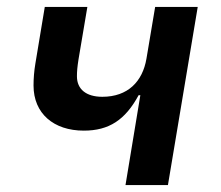

<svg xmlns="http://www.w3.org/2000/svg" viewBox="-20 -536 640 556"><path d="M343.4 0H466.3L552.6 -516H429.3L404.1 -366.1C392.8 -299.7 350.1 -255.7 276.3 -255.7C229.4 -255.7 202.8 -277.7 202.8 -315C202.8 -328.5 203.8 -341.6 207.4 -364.3L233 -516H109.7L82.4 -351.6C78.8 -330.3 77.1 -308.6 77.1 -288.4C77.1 -207.4 135.3 -157.7 222.7 -157.7C295.5 -157.7 342.7 -188.6 381.4 -260.3H386.4Z"/></svg>

Font: Margiela Mono Italic SmBold It
Style: Regular
Weight: 600
Designer: Mike Abbink, Paul van der Laan, Pieter van Rosmalen
Foundry: Bold Monday
Version: Version 2.003 2021